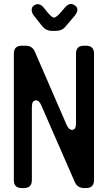

<svg xmlns="http://www.w3.org/2000/svg" viewBox="-20 -941 545 970"><path d="M90 9H101Q141 9 141 -31V-400Q141 -434 162 -434Q178 -434 188 -410L358 -21Q372 9 404 9H415Q455 9 455 -31V-670Q455 -710 415 -710H404Q364 -710 364 -670V-318Q364 -285 344 -285Q328 -285 317 -309L156 -680Q143 -710 110 -710H90Q50 -710 50 -670V-31Q50 9 90 9ZM193 -809Q213 -785 242 -785H262Q293 -785 311 -807L357 -861Q371 -878 371 -892Q371 -905 359.5 -913Q348 -921 339 -921Q323 -921 308 -903L283 -874Q262 -852 253 -852Q243 -852 223 -875L202 -901Q187 -920 171 -920Q161 -920 150.5 -912.5Q140 -905 140 -891Q140 -876 152 -861Z"/></svg>

Font: WDXL Lubrifont SC
Style: Regular
Weight: 400
Designer: [WDXL Lubrifont] Copyright 2020-2022 (c) NightFurySL2001, Skr-ZERO; [ZCOOL QingKe HuangYou] Copyright 2018-2022 (c) The 
Version: Version 2.001;hotconv 1.1.1;makeotfexe 2.6.0